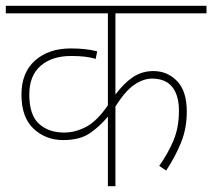

<svg xmlns="http://www.w3.org/2000/svg" viewBox="-20 -642 732 662"><path d="M692 -596H378V-316Q408 -356 439 -376.5Q470 -397 509 -397Q557 -397 590.5 -362.5Q624 -328 624 -257Q624 -199 604 -150Q584 -101 553 -54L529 -70Q560 -114 578.5 -158.5Q597 -203 597 -260Q597 -313 574 -342Q551 -371 504 -371Q475 -371 444 -350.5Q413 -330 378 -275V0H352V-240Q324 -206 289.5 -182.5Q255 -159 198 -159Q138 -159 96 -198Q54 -237 54 -316Q54 -392 101 -433.5Q148 -475 224 -475Q277 -475 315 -465L310 -439Q279 -449 225 -449Q159 -449 120 -415Q81 -381 81 -316Q81 -246 114 -215.5Q147 -185 201 -185Q240 -185 277.5 -205Q315 -225 352 -279V-596H0V-622H692Z"/></svg>

Font: Noto Sans Devanagari Thin
Style: Regular
Weight: 100
Designer: Jelle Bosma - Monotype Design Team
Foundry: Monotype Imaging Inc.
Version: Version 2.004; ttfautohint (v1.8.4.7-5d5b)